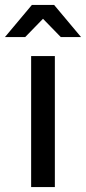

<svg xmlns="http://www.w3.org/2000/svg" viewBox="-35 -757 348 777"><path d="M187 0H91V-530H187ZM293 -607H211L139 -681L67 -607H-15L94 -737H184Z"/></svg>

Font: Argentum Novus
Style: Regular
Weight: 400
Designer: Julieta Ulanovsky
Foundry: Julieta Ulanovsky
Version: Version 7.20;July 27, 2021;FontCreator 13.0.0.2683 64-bit